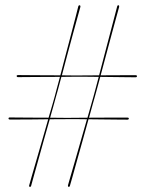

<svg xmlns="http://www.w3.org/2000/svg" viewBox="-20 -722 567 743"><path d="M250.5 -3Q249 2 245.5 1Q242 -0.5 243 -5Q244.5 -10.5 252.2 -37Q260 -63.5 271 -101.8Q282 -140 294 -182Q306 -224 316.5 -260.5Q293 -261 275.8 -261Q258.5 -261 254 -261Q249 -261 226 -260.8Q203 -260.5 172.5 -260.5Q162 -224 150.2 -182Q138.5 -140 127.8 -101.5Q117 -63 109.5 -36Q102 -9 100.5 -3Q99 2 95 1Q91.5 -0.5 93 -5Q94.5 -10.5 102 -37Q109.5 -63.5 120.8 -101.8Q132 -140 144 -182Q156 -224 166.5 -260.5Q135 -260 103 -259.8Q71 -259.5 47.5 -259.5Q24 -259.5 18.5 -259.5Q13 -259.5 13 -263.5Q13 -267.5 18 -267.5Q23 -267.5 47 -267.2Q71 -267 103.8 -266.8Q136.5 -266.5 168 -266.5Q177.5 -298.5 184 -321.2Q190.5 -344 192 -349.5Q193.5 -356 199 -376.2Q204.5 -396.5 212 -424.5Q179.5 -424.5 144.2 -424.2Q109 -424 82.5 -423.8Q56 -423.5 50 -423.5Q44.5 -423.5 44.5 -428Q44.5 -431.5 49.5 -431.5Q55 -431.5 82 -431.2Q109 -431 144.8 -430.8Q180.5 -430.5 213.5 -430.5Q223 -467 234.2 -509.8Q245.5 -552.5 256 -592.5Q266.5 -632.5 273.8 -661Q281 -689.5 283 -697.5Q285 -702.5 288.5 -701.5Q292 -700.5 291 -695Q288.5 -686.5 280.8 -658.2Q273 -630 262.2 -590.5Q251.5 -551 240.2 -508.8Q229 -466.5 219.5 -430.5Q244.5 -430 262.8 -430Q281 -430 286 -430Q291 -430 313 -430.2Q335 -430.5 363.5 -430.5Q373 -467 384.2 -509.8Q395.5 -552.5 406 -592.5Q416.5 -632.5 424 -661Q431.5 -689.5 433.5 -697.5Q435 -702.5 439 -701.5Q442 -700 441 -695Q438.5 -686.5 430.8 -658.2Q423 -630 412.5 -590.8Q402 -551.5 390.5 -509Q379 -466.5 369.5 -430.5Q398.5 -430.5 427.8 -430.8Q457 -431 478.5 -431Q500 -431 505 -431Q510 -431 510 -427.5Q510 -423 505 -423Q499 -423 477.2 -423.2Q455.5 -423.5 426 -423.8Q396.5 -424 368 -424.5Q360 -395.5 354.5 -374.8Q349 -354 347 -347.5Q345.5 -342 339.2 -320Q333 -298 324.5 -266.5Q354.5 -266.5 387 -266.8Q419.5 -267 443.8 -267Q468 -267 473 -267Q478.5 -267 478.5 -263.5Q478.5 -259 473 -259Q467 -259 442.2 -259.2Q417.5 -259.5 385 -259.8Q352.5 -260 322.5 -260.5Q312.5 -224 300.8 -182Q289 -140 278.2 -101.5Q267.5 -63 260 -36Q252.5 -9 250.5 -3ZM196.5 -347.5Q195 -342 189 -320Q183 -298 174 -266.5Q204 -266 226.5 -266Q249 -266 254 -266Q259 -266 276.8 -266.2Q294.5 -266.5 318.5 -266.5Q327.5 -298.5 334 -321.2Q340.5 -344 342 -349.5Q344 -356 349.2 -376.2Q354.5 -396.5 362 -424.5Q334 -425 312.5 -425Q291 -425 286 -425Q281.5 -425 262.5 -425Q243.5 -425 217.5 -424.5Q210 -395.5 204.2 -374.8Q198.5 -354 196.5 -347.5Z"/></svg>

Font: Fraunces 144pt S000 Light
Style: Regular
Weight: 300
Version: Version 1.000; ttfautohint (v1.8.3)